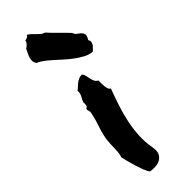

<svg xmlns="http://www.w3.org/2000/svg" viewBox="-313 -969 1002 1002"><g transform="rotate(-45 188.0 -468.5)"><path d="M207 -68.4Q211.9 -39.1 203.6 -22.5Q195.3 -5.9 180.2 2.4Q165 10.7 145.5 11.7Q126 12.7 108.4 9.8Q98.6 -3.9 90.8 -24.4Q83 -44.9 76.2 -66.9Q69.3 -88.9 64 -110.4Q58.6 -131.8 54.7 -148.4Q59.6 -160.2 61 -175.3Q62.5 -190.4 63 -206.1Q63.5 -221.7 64 -237.8Q64.5 -253.9 66.4 -268.6Q73.2 -309.6 86.4 -346.7Q99.6 -383.8 107.4 -423.8Q109.4 -432.6 106 -440.4Q102.5 -448.2 104.5 -455.1Q105.5 -459 110.4 -460.4Q115.2 -461.9 116.2 -466.8Q119.1 -477.5 117.7 -484.4Q116.2 -491.2 121.1 -501Q126 -508.8 133.3 -523.9Q140.6 -539.1 138.7 -555.7Q147.5 -561.5 155.3 -569.3Q163.1 -577.1 171.4 -583.5Q179.7 -589.8 189.9 -594.7Q200.2 -599.6 214.8 -599.6Q222.7 -589.8 225.1 -578.1Q227.5 -566.4 230 -554.7Q232.4 -543 237.3 -532.7Q242.2 -522.5 253.9 -516.6Q253.9 -508.8 253.9 -497.1Q253.9 -485.4 254.9 -474.1Q255.9 -462.9 259.3 -453.6Q262.7 -444.3 270.5 -441.4Q252.9 -394.5 237.8 -348.6Q222.7 -302.7 212.9 -256.3Q203.1 -210 200.7 -163.1Q198.2 -116.2 207 -68.4ZM89.8 -809.6Q82 -821.3 81.5 -832Q81.1 -842.8 84 -853.5Q86.9 -864.3 92.8 -875.5Q98.6 -886.7 104.5 -900.4Q112.3 -904.3 122.1 -914.6Q131.8 -924.8 132.8 -935.5Q137.7 -932.6 147 -938Q156.2 -943.4 158.2 -949.2Q168.9 -943.4 178.2 -934.1Q187.5 -924.8 196.3 -916Q205.1 -907.2 213.9 -899.9Q222.7 -892.6 233.4 -890.6Q256.8 -864.3 283.7 -838.4Q310.5 -812.5 333 -788.1Q336.9 -774.4 347.2 -767.6Q357.4 -760.7 365.7 -752.9Q374 -745.1 376 -734.4Q377.9 -723.6 365.2 -703.1Q371.1 -693.4 370.1 -685.5Q369.1 -677.7 364.7 -670.9Q360.4 -664.1 353.5 -657.2Q346.7 -650.4 339.8 -643.6Q316.4 -644.5 291 -658.2Q265.6 -671.9 241.7 -689.9Q217.8 -708 197.3 -727.1Q176.8 -746.1 162.1 -758.8Q133.8 -784.2 115.7 -795.9Q97.7 -807.6 89.8 -809.6Z"/></g></svg>

Font: Permanent Marker
Style: Regular
Weight: 400
Designer: Font Diner, Inc
Foundry: Font Diner, Inc
Version: Version 1.000